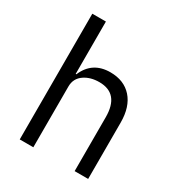

<svg xmlns="http://www.w3.org/2000/svg" viewBox="-174 -860 917 979"><g transform="rotate(30 284.0 -370.0)"><path d="M85 -740.2V0H165V-357.9Q165 -405.8 204.1 -432.1Q239.7 -456.1 291 -456.1Q408.2 -456.1 408.2 -316.9V0H487.8V-331.1Q487.8 -424.3 441.7 -476.1Q395.5 -527.8 314.9 -527.8Q209.5 -527.8 168.9 -432.1H165V-740.2Z"/></g></svg>

Font: Plexus Sans
Style: Regular
Weight: 400
Version: Version 2.001;PS 002.001;hotconv 1.0.70;makeotf.lib2.5.58329